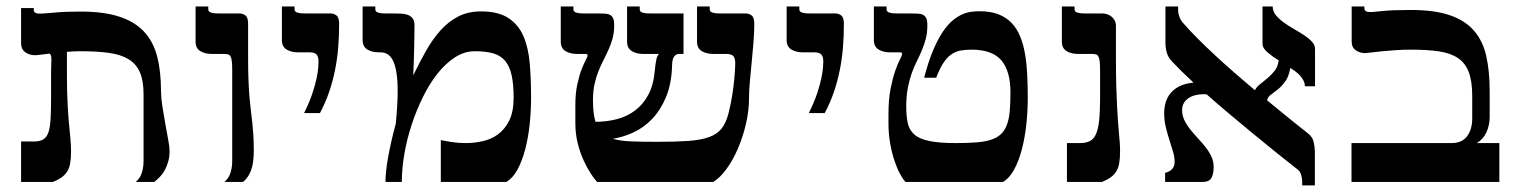

<svg xmlns="http://www.w3.org/2000/svg" viewBox="-20 -560 4683 591"><path d="M502 -96.2Q502 -77.1 497.6 -62Q493.2 -46.9 486.6 -35.2Q480 -23.4 471.4 -14.9Q462.9 -6.3 455.1 0H397.9Q402.3 -3.9 406.7 -9.3Q411.1 -14.6 414.3 -22.2Q417.5 -29.8 419.7 -40.3Q421.9 -50.8 421.9 -64.9V-269.5Q421.9 -311.5 410.6 -337.4Q399.4 -363.3 375.7 -377.7Q352.1 -392.1 315.4 -397.2Q278.8 -402.3 228 -402.3Q218.3 -402.3 207.8 -401.9Q197.3 -401.4 186 -400.4V-330.1Q186 -278.3 188 -241.9Q189.9 -205.6 192.4 -179Q194.8 -152.3 196.8 -132.3Q198.7 -112.3 198.7 -93.3Q198.7 -72.3 196 -57.4Q193.4 -42.5 186.8 -32Q180.2 -21.5 169.4 -13.9Q158.7 -6.3 143.1 0H44.9V-124.5H85.4Q103 -124.5 113.5 -131.1Q124 -137.7 129.2 -153.1Q134.3 -168.5 135.7 -194.3Q137.2 -220.2 137.2 -259.3V-339.4Q137.2 -351.1 137.7 -360.1Q138.2 -369.1 138.2 -376Q138.2 -382.8 137.2 -387.7Q136.2 -392.6 132.8 -395Q117.2 -393.1 108.6 -392.1Q100.1 -391.1 95.5 -390.6Q90.8 -390.1 89.4 -390.1Q87.9 -390.1 87.4 -390.1Q70.3 -390.1 57.6 -399.4Q44.9 -408.7 44.9 -427.2V-535.2H84V-529.8Q84 -524.4 87.9 -521.2Q91.8 -518.1 104 -518.1Q114.3 -518.1 147 -521.2Q179.7 -524.4 228 -524.4Q298.8 -524.4 346.4 -509Q394 -493.7 422.9 -463.1Q451.7 -432.6 463.6 -386.7Q475.6 -340.8 475.6 -279.8Q475.6 -260.3 479.7 -233.2Q483.9 -206.1 488.8 -179.2Q493.7 -152.3 497.8 -129.6Q502 -106.9 502 -96.2Z M761.2 -96.2Q761.2 -58.1 752.7 -35.4Q744.1 -12.7 728 0H670.9Q675.3 -3.9 679.7 -9.3Q684.1 -14.6 687.3 -22.2Q690.4 -29.8 692.6 -40.3Q694.8 -50.8 694.8 -64.9V-344.2Q694.8 -361.3 693.6 -371.3Q692.4 -381.3 689.5 -386.5Q686.5 -391.6 681.2 -392.8Q675.8 -394 667 -394H631.3Q610.8 -394 596.4 -402.8Q582 -411.6 582 -432.1V-540H621.1V-531.7Q621.1 -528.8 622.3 -526.4Q623.5 -523.9 627.2 -522.2Q630.9 -520.5 637.5 -519.5Q644 -518.6 654.8 -518.6H717.8Q727.1 -518.6 735.4 -512.5Q743.7 -506.3 743.7 -486.8V-378.9Q743.7 -340.8 744.9 -312Q746.1 -283.2 748 -260.3Q750 -237.3 752.4 -218.3Q754.9 -199.2 756.8 -180.7Q758.8 -162.1 760 -141.8Q761.2 -121.6 761.2 -96.2Z M916 -211.9Q932.6 -245.6 941.7 -272.9Q950.7 -300.3 954.8 -320.6Q959 -340.8 959.7 -353.8Q960.4 -366.7 960.4 -371.1Q960.4 -385.7 954.3 -392.3Q948.2 -398.9 932.6 -398.9H897Q876.5 -398.9 862.1 -407.7Q847.7 -416.5 847.7 -437V-540H886.7V-531.7Q886.7 -528.8 887.9 -526.4Q889.2 -523.9 892.8 -522.2Q896.5 -520.5 903.1 -519.5Q909.7 -518.6 920.4 -518.6H998Q1007.3 -518.6 1015.6 -512.5Q1023.9 -506.3 1023.9 -486.8Q1023.9 -449.2 1021 -413.6Q1018.1 -377.9 1011.2 -344Q1004.4 -310.1 993.2 -277.1Q981.9 -244.1 964.8 -211.9Z M1441.4 -402.3Q1409.7 -402.3 1380.9 -383.8Q1352.1 -365.2 1327.1 -334Q1302.2 -302.7 1282 -261.7Q1261.7 -220.7 1247.1 -176Q1232.4 -131.3 1224.6 -85.7Q1216.8 -40 1216.8 0H1166.5Q1166.5 -14.2 1168.5 -33.4Q1170.4 -52.7 1174.6 -75.7Q1178.7 -98.6 1184.6 -124.8Q1190.4 -150.9 1198.2 -178.7Q1204.1 -238.8 1204.1 -279.8Q1204.1 -312.5 1200.4 -335.4Q1196.8 -358.4 1190.2 -372.3Q1183.6 -386.2 1173.8 -392.6Q1164.1 -398.9 1151.9 -398.9H1145.5Q1125 -398.9 1110.6 -407.7Q1096.2 -416.5 1096.2 -437V-540H1135.3V-531.7Q1135.3 -528.8 1136.5 -526.4Q1137.7 -523.9 1141.4 -522.2Q1145 -520.5 1151.6 -519.5Q1158.2 -518.6 1168.9 -518.6H1189.5Q1202.1 -518.6 1214.1 -518.1Q1226.1 -517.6 1235.4 -514.2Q1244.6 -510.7 1250.2 -503.4Q1255.9 -496.1 1255.9 -482.4Q1255.9 -470.7 1255.6 -452.9Q1255.4 -435.1 1254.9 -414.1Q1254.4 -393.1 1253.7 -370.6Q1252.9 -348.1 1252 -328.1Q1271.5 -368.2 1291.7 -404.1Q1312 -439.9 1336.2 -466.8Q1360.4 -493.7 1390.6 -509.3Q1420.9 -524.9 1460.4 -524.9Q1513.7 -524.9 1544.7 -504.6Q1575.7 -484.4 1591.1 -449Q1606.4 -413.6 1610.6 -365Q1614.7 -316.4 1614.7 -259.3Q1614.7 -218.8 1610.4 -177.5Q1606 -136.2 1596.7 -100.6Q1587.4 -64.9 1573 -38.3Q1558.6 -11.7 1538.6 0H1336.9V-128.9Q1349.6 -126 1369.9 -122.8Q1390.1 -119.6 1414.1 -119.6Q1439 -119.6 1465.1 -125.2Q1491.2 -130.9 1512.5 -146.2Q1533.7 -161.6 1547.4 -188.7Q1561 -215.8 1561 -259.3Q1561 -300.8 1554.9 -328.4Q1548.8 -356 1534.9 -372.6Q1521 -389.2 1498 -395.8Q1475.1 -402.3 1441.4 -402.3Z M1995.6 -342.8Q1997.1 -360.4 1999.8 -374.3Q2002.4 -388.2 2008.3 -394H1959.5Q1939 -394 1924.6 -402.8Q1910.2 -411.6 1910.2 -432.1V-540H1949.2V-531.7Q1949.2 -528.8 1950.4 -526.4Q1951.7 -523.9 1955.3 -522.2Q1959 -520.5 1965.6 -519.5Q1972.2 -518.6 1982.9 -518.6H2084V-394H2069.8Q2061 -394 2055.2 -386.2Q2049.3 -378.4 2048.8 -360.4Q2047.4 -302.7 2030.3 -261.7Q2013.2 -220.7 1987.1 -193.6Q1960.9 -166.5 1929.2 -152.1Q1897.5 -137.7 1866.2 -132.8Q1889.6 -126 1923.3 -124.8Q1957 -123.5 2002.9 -123.5Q2060.1 -123.5 2098.6 -126.2Q2137.2 -128.9 2162.4 -137.9Q2187.5 -147 2201.2 -164.3Q2214.8 -181.6 2222.2 -210.4Q2230 -240.7 2234.1 -268.1Q2238.3 -295.4 2240.2 -316.4Q2242.2 -337.4 2242.7 -350.6Q2243.2 -363.8 2243.2 -366.2Q2243.2 -380.9 2237.1 -387.5Q2231 -394 2215.3 -394H2174.8Q2154.3 -394 2139.9 -402.8Q2125.5 -411.6 2125.5 -432.1V-540H2164.6V-531.7Q2164.6 -528.8 2165.8 -526.4Q2167 -523.9 2170.7 -522.2Q2174.3 -520.5 2180.9 -519.5Q2187.5 -518.6 2198.2 -518.6H2275.9Q2285.2 -518.6 2293.5 -512.5Q2301.8 -506.3 2301.8 -486.8Q2301.8 -460.4 2299.3 -429.4Q2296.9 -398.4 2293.7 -367.4Q2290.5 -336.4 2288.1 -308.1Q2285.6 -279.8 2285.6 -259.3Q2285.6 -218.8 2275.9 -177.5Q2266.1 -136.2 2250.5 -100.6Q2234.9 -64.9 2215.1 -38.3Q2195.3 -11.7 2175.3 0H1817.9Q1809.6 -8.8 1798.3 -25.9Q1787.1 -43 1776.4 -66.4Q1765.6 -89.8 1758.3 -118.9Q1751 -147.9 1751 -180.7V-235.4Q1751 -272.5 1756.8 -299.6Q1762.7 -326.7 1769.8 -345.2Q1776.9 -363.8 1782.7 -374.5Q1788.6 -385.3 1788.6 -389.6Q1788.6 -394 1781.7 -394H1755.4Q1734.9 -394 1720.5 -402.8Q1706.1 -411.6 1706.1 -432.1V-540H1745.1V-531.7Q1745.1 -528.8 1746.3 -526.4Q1747.6 -523.9 1751.2 -522.2Q1754.9 -520.5 1761.5 -519.5Q1768.1 -518.6 1778.8 -518.6H1819.3Q1832 -518.6 1841.6 -518.1Q1851.1 -517.6 1857.7 -514.2Q1864.3 -510.7 1867.4 -503.4Q1870.6 -496.1 1870.6 -482.4Q1870.6 -460 1865.7 -442.1Q1860.8 -424.3 1853.5 -408Q1846.2 -391.6 1837.9 -375.5Q1829.6 -359.4 1822.3 -341.3Q1814.9 -323.2 1810.1 -301.3Q1805.2 -279.3 1805.2 -251.5Q1805.2 -210 1813 -185.1Q1847.2 -185.1 1878.4 -193.1Q1909.7 -201.2 1934.6 -219.7Q1959.5 -238.3 1975.6 -268.3Q1991.7 -298.3 1995.6 -342.8Z M2469.7 -211.9Q2486.3 -245.6 2495.4 -272.9Q2504.4 -300.3 2508.5 -320.6Q2512.7 -340.8 2513.4 -353.8Q2514.2 -366.7 2514.2 -371.1Q2514.2 -385.7 2508.1 -392.3Q2502 -398.9 2486.3 -398.9H2450.7Q2430.2 -398.9 2415.8 -407.7Q2401.4 -416.5 2401.4 -437V-540H2440.4V-531.7Q2440.4 -528.8 2441.7 -526.4Q2442.9 -523.9 2446.5 -522.2Q2450.2 -520.5 2456.8 -519.5Q2463.4 -518.6 2474.1 -518.6H2551.8Q2561 -518.6 2569.3 -512.5Q2577.6 -506.3 2577.6 -486.8Q2577.6 -449.2 2574.7 -413.6Q2571.8 -377.9 2564.9 -344Q2558.1 -310.1 2546.9 -277.1Q2535.6 -244.1 2518.6 -211.9Z M2769.5 -231.4Q2769.5 -202.1 2774.2 -180.9Q2778.8 -159.7 2794.4 -146Q2810.1 -132.3 2840.3 -126Q2870.6 -119.6 2921.4 -119.6Q2957.5 -119.6 2983.9 -121.6Q3010.3 -123.5 3029.1 -129.4Q3047.9 -135.3 3059.8 -146Q3071.8 -156.7 3078.6 -173.8Q3085.4 -190.9 3087.9 -215.8Q3090.3 -240.7 3090.3 -275.4Q3090.3 -341.3 3062.3 -374.3Q3034.2 -407.2 2970.2 -407.2Q2951.2 -407.2 2936 -404.3Q2920.9 -401.4 2908 -392.3Q2895 -383.3 2883.8 -366.2Q2872.6 -349.1 2861.8 -320.8H2824.7Q2837.4 -370.1 2852.1 -404.8Q2866.7 -439.5 2882.1 -462.2Q2897.5 -484.9 2913.1 -497.6Q2928.7 -510.3 2943.4 -516.4Q2958 -522.5 2971.2 -523.9Q2984.4 -525.4 2995.1 -525.4Q3028.8 -525.4 3053 -516.1Q3077.1 -506.8 3093.5 -489.7Q3109.9 -472.7 3119.9 -448.5Q3129.9 -424.3 3135 -394.8Q3140.1 -365.2 3141.8 -331.1Q3143.6 -296.9 3143.6 -259.3Q3143.6 -218.8 3139.2 -177.5Q3134.8 -136.2 3125.5 -100.6Q3116.2 -64.9 3101.8 -38.3Q3087.4 -11.7 3067.4 0H2767.1Q2758.8 -8.8 2749.8 -25.9Q2740.7 -43 2732.9 -66.4Q2725.1 -89.8 2720 -118.9Q2714.8 -147.9 2714.8 -180.7V-208Q2714.8 -254.4 2721.4 -287.4Q2728 -320.3 2735.8 -342.5Q2743.7 -364.7 2750.2 -377.2Q2756.8 -389.6 2756.8 -394.5Q2756.8 -398.9 2750.5 -398.9H2719.2Q2698.7 -398.9 2684.3 -407.7Q2669.9 -416.5 2669.9 -437V-540H2709V-531.7Q2709 -528.8 2710.2 -526.4Q2711.4 -523.9 2715.1 -522.2Q2718.8 -520.5 2725.3 -519.5Q2731.9 -518.6 2742.7 -518.6H2783.2Q2795.9 -518.6 2805.4 -518.1Q2814.9 -517.6 2821.5 -514.2Q2828.1 -510.7 2831.3 -503.4Q2834.5 -496.1 2834.5 -482.4Q2834.5 -459 2829.6 -440.4Q2824.7 -421.9 2817.6 -405Q2810.5 -388.2 2802 -371.3Q2793.5 -354.5 2786.4 -334.5Q2779.3 -314.5 2774.4 -289.6Q2769.5 -264.6 2769.5 -231.4Z M3427.7 -93.3Q3427.7 -72.3 3425 -57.4Q3422.4 -42.5 3415.8 -32Q3409.2 -21.5 3398.4 -13.9Q3387.7 -6.3 3372.1 0H3264.2V-119.6H3304.7Q3322.3 -119.6 3334.2 -125.5Q3346.2 -131.3 3353.3 -146.7Q3360.4 -162.1 3363.3 -189.2Q3366.2 -216.3 3366.2 -259.3V-344.2Q3366.2 -361.3 3365 -371.3Q3363.8 -381.3 3360.8 -386.5Q3357.9 -391.6 3352.5 -392.8Q3347.2 -394 3338.4 -394H3297.9Q3277.3 -394 3262.9 -402.8Q3248.5 -411.6 3248.5 -432.1V-540H3287.6V-531.7Q3287.6 -528.8 3288.8 -526.4Q3290 -523.9 3293.7 -522.2Q3297.4 -520.5 3304 -519.5Q3310.5 -518.6 3321.3 -518.6H3372.6Q3379.4 -518.6 3387 -516.4Q3394.5 -514.2 3400.6 -509.5Q3406.7 -504.9 3410.9 -497.6Q3415 -490.2 3415 -480.5V-378.9Q3415 -331.1 3416 -295.2Q3417 -259.3 3418.5 -232.2Q3419.9 -205.1 3421.4 -185.3Q3422.9 -165.5 3424.3 -149.7Q3425.8 -133.8 3426.8 -120.6Q3427.7 -107.4 3427.7 -93.3Z M3586.4 -372.1Q3575.7 -383.3 3571.5 -398.2Q3567.4 -413.1 3567.4 -427.2V-540H3606.4V-526.9Q3606.4 -519.5 3610.1 -509Q3613.8 -498.5 3619.1 -492.2Q3640.1 -467.8 3666.3 -441.7Q3692.4 -415.5 3721.4 -388.7Q3750.5 -361.8 3781.2 -335Q3812 -308.1 3842.8 -282.2Q3847.7 -292.5 3858.9 -301Q3870.1 -309.6 3881.8 -319.6Q3893.6 -329.6 3903.6 -342.3Q3913.6 -355 3916 -374Q3895.5 -386.7 3880.9 -399.4Q3866.2 -412.1 3866.2 -424.8V-540H3897.5Q3897.5 -525.4 3907.2 -513.4Q3917 -501.5 3931.4 -491Q3945.8 -480.5 3962.6 -470.9Q3979.5 -461.4 3993.9 -451.9Q4008.3 -442.4 4018.1 -431.9Q4027.8 -421.4 4027.8 -409.7V-294.4H3996.6Q3996.6 -304.2 3991.9 -312.7Q3987.3 -321.3 3980.7 -328.4Q3974.1 -335.4 3966.1 -341.1Q3958 -346.7 3951.7 -351.1Q3947.3 -324.7 3936.5 -309.8Q3925.8 -294.9 3914.1 -285.4Q3902.3 -275.9 3892.3 -268.8Q3882.3 -261.7 3880.4 -251Q3916.5 -221.2 3949.2 -194.8Q3981.9 -168.5 4008.3 -147.5Q4020.5 -137.7 4023.9 -121.8Q4027.3 -106 4027.3 -92.3V10.7H3988.3V-2.4Q3988.3 -9.8 3985.4 -20.8Q3982.4 -31.7 3975.6 -37.1Q3939.5 -65.4 3902.6 -95.2Q3865.7 -125 3829.6 -154.8Q3793.5 -184.6 3759.3 -213.4Q3725.1 -242.2 3694.3 -269.5Q3691.9 -270 3689.2 -270Q3686.5 -270 3684.1 -270Q3671.4 -270 3659.7 -267.1Q3647.9 -264.2 3638.7 -258.1Q3629.4 -252 3624 -242.7Q3618.7 -233.4 3618.7 -220.7Q3618.7 -204.6 3625.7 -189.9Q3632.8 -175.3 3643.8 -161.6Q3654.8 -147.9 3667.2 -134.5Q3679.7 -121.1 3690.7 -107.2Q3701.7 -93.3 3708.7 -78.4Q3715.8 -63.5 3715.8 -46.9Q3715.8 -23.4 3708.5 -11.7Q3701.2 0 3683.1 0H3566.4V-27.8Q3595.7 -35.6 3595.7 -61.5Q3595.7 -76.7 3590.6 -93.5Q3585.4 -110.4 3579.6 -128.9Q3573.7 -147.5 3568.6 -168Q3563.5 -188.5 3563.5 -211.9Q3563.5 -229 3568.1 -244.9Q3572.8 -260.7 3583.3 -273.4Q3593.8 -286.1 3611.1 -294.7Q3628.4 -303.2 3653.8 -305.7Q3633.8 -324.2 3616.9 -340.8Q3600.1 -357.4 3586.4 -372.1Z M4322.8 -529.3Q4395.5 -529.3 4442.6 -513.2Q4489.7 -497.1 4517.1 -465.6Q4544.4 -434.1 4554.9 -387.5Q4565.4 -340.8 4565.4 -279.8V-200.2Q4565.4 -174.8 4555.4 -152.8Q4545.4 -130.9 4525.9 -119.6H4595.2V0H4140.1V-119.6H4448.2Q4480.5 -119.6 4496.1 -140.9Q4511.7 -162.1 4511.7 -195.3V-264.6Q4511.7 -309.6 4501.2 -337.6Q4490.7 -365.7 4468 -381.1Q4445.3 -396.5 4409.4 -401.9Q4373.5 -407.2 4322.8 -407.2Q4298.3 -407.2 4274.7 -405.5Q4251 -403.8 4231.2 -401.9Q4211.4 -399.9 4198.2 -398.2Q4185.1 -396.5 4182.1 -396.5Q4165.5 -396.5 4153.1 -405.3Q4140.6 -414.1 4140.6 -432.1V-540H4179.7V-534.7Q4179.7 -529.3 4183.6 -526.1Q4187.5 -522.9 4199.7 -522.9Q4206.1 -522.9 4235.6 -526.1Q4265.1 -529.3 4322.8 -529.3Z"/></svg>

Font: Arian AMU Serif
Style: Bold
Weight: 700
Designer: Ruben Hakobyan (Tarumian)
Foundry: Ruben Hakobyan (Tarumian)
Version: Version 1.002